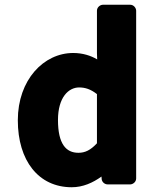

<svg xmlns="http://www.w3.org/2000/svg" viewBox="-20 -751 669 808"><path d="M55 -245C55 -75 142 37 282 37C329 37 371 18 407 -8L408 4C410 16 421 25 433 25H528C539 25 553 15 553 0V-706C553 -717 543 -731 528 -731H413C402 -731 388 -721 388 -706V-528V-527L389 -501C362 -517 328 -528 288 -528C164 -528 55 -415 55 -245ZM224 -246C224 -342 269 -383 313 -383C338 -383 361 -376 388 -355V-148C361 -119 338 -108 310 -108C258 -108 224 -145 224 -246Z"/></svg>

Font: Falling Sky
Style: Blk
Weight: 900
Designer: Paul D. Hunt
Foundry: Adobe Systems Incorporated
Version: Version 1.02